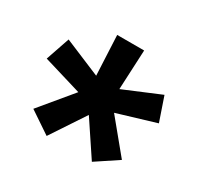

<svg xmlns="http://www.w3.org/2000/svg" viewBox="-114 -890 830 796"><g transform="rotate(30 300.5 -492.5)"><path d="M300 -401 408 -239 512 -308 386 -461 569 -516 530 -630 356 -557 365 -747H236L245 -557L71 -630L32 -516L215 -461L88 -308L192 -238Z"/></g></svg>

Font: IBM Plex Sans Thai Looped
Style: Bold
Weight: 700
Designer: Mike Abbink, Paul van der Laan, Pieter van Rosmalen, Ben Mitchell, Mark Frömberg
Foundry: Bold Monday
Version: Version 1.1